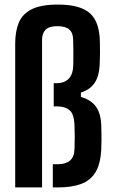

<svg xmlns="http://www.w3.org/2000/svg" viewBox="-20 -820 494 840"><path d="M46.5 0V-629.5Q46.5 -682.5 62.2 -720.8Q78 -759 118.8 -779.5Q159.5 -800 233.5 -800Q331.5 -800 374 -761.5Q416.5 -723 417 -633Q417.5 -605.5 417.5 -584.5Q417.5 -563.5 416 -534.5Q413 -484 393 -455.8Q373 -427.5 334 -415V-396Q377.5 -383.5 399.2 -354.2Q421 -325 423 -272Q423.5 -253.5 423.8 -238Q424 -222.5 424 -205.8Q424 -189 423 -167.5Q420 -103 397.8 -66.5Q375.5 -30 334.2 -15Q293 0 233 0H211V-101.5H233Q267.5 -101.5 286.2 -117.5Q305 -133.5 306 -168.5Q307 -195.5 307 -218.8Q307 -242 306 -267Q305 -320 285 -337.2Q265 -354.5 230.5 -354.5H215V-456H226.5Q262 -456 281 -476Q300 -496 300.5 -536.5Q301 -560.5 301 -575.8Q301 -591 300.8 -606.2Q300.5 -621.5 300 -646Q299.5 -677 282.8 -691.2Q266 -705.5 231 -705.5Q194 -705.5 179 -689.5Q164 -673.5 164 -646.5V0Z"/></svg>

Font: Big Shoulders Text Thin
Style: Bold
Weight: 700
Version: Version 2.002